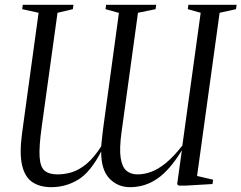

<svg xmlns="http://www.w3.org/2000/svg" viewBox="-20 -763 1001 796"><path d="M192.5 13Q146 13 114.8 -7.5Q83.5 -28 71.8 -77Q60 -126 71.5 -211L140 -710L72 -725L74.5 -743H284.5L282 -725L218.5 -710L152.5 -234Q141.5 -154.5 144.2 -112.5Q147 -70.5 165.2 -55.2Q183.5 -40 218.5 -40Q248 -40 277.8 -49Q307.5 -58 338 -83Q368.5 -108 399.5 -156Q401 -168.5 402.2 -182.8Q403.5 -197 405.5 -213.2Q407.5 -229.5 410 -248L473 -709.5L417.5 -725L420 -743H627.5L625 -725L552 -710L484 -216Q474.5 -147 480.2 -108.8Q486 -70.5 504.2 -55.2Q522.5 -40 550 -40Q577.5 -40 606.5 -50.5Q635.5 -61 667.5 -87Q699.5 -113 736 -159.5L812 -710L758.5 -725L761 -743H961L958.5 -725L890.5 -710L797 -33.5L863.5 -18L861 0L749 6.5H721L714.5 0.5L734 -140Q684.5 -58.5 633 -22.8Q581.5 13 519 13Q468 13 433.5 -23Q399 -59 399.5 -135Q355.5 -49.5 304.2 -18.2Q253 13 192.5 13Z"/></svg>

Font: Merriweather 144pt Light
Style: Italic
Weight: 300
Italic angle: -7.8°
Version: Version 2.101